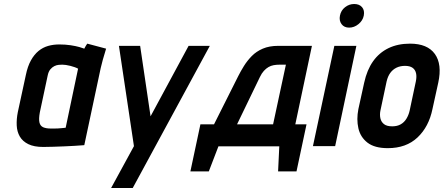

<svg xmlns="http://www.w3.org/2000/svg" viewBox="-20 -730 2216 959"><path d="M510 -487 416 -512Q410 -504 405.5 -495.5Q401 -487 401 -487Q394 -490 376.5 -495Q359 -500 333 -504Q307 -508 276 -508Q246 -508 220 -500.5Q194 -493 172.5 -475.5Q151 -458 134.5 -428.5Q118 -399 109 -355L69 -170Q62 -135 63.5 -103.5Q65 -72 79 -48Q93 -24 121.5 -10Q150 4 196 4Q219 4 246.5 3Q274 2 301.5 1Q329 0 351.5 -1.5Q374 -3 387.5 -4Q401 -5 401 -5L483 -390Q487 -407 493.5 -431.5Q500 -456 510 -487ZM179 -169 218 -352Q222 -372 231 -383Q240 -394 251 -399.5Q262 -405 272.5 -406Q283 -407 291 -407Q299 -407 309.5 -405.5Q320 -404 331.5 -401Q343 -398 353 -394.5Q363 -391 370 -387L308 -92Q298 -91 288.5 -90Q279 -89 270 -88.5Q261 -88 252 -88Q243 -88 234 -88Q210 -88 195.5 -94.5Q181 -101 177 -118.5Q173 -136 179 -169Z M535 209H643L1028 -501H922L732 -149L680 -501H574L649 0Z M1455 -109 1538 -501H1370Q1325 -501 1292.5 -487Q1260 -473 1237.5 -450Q1215 -427 1198.5 -400.5Q1182 -374 1170 -350L1049 -109H981L931 126H1023L1071 1H1375L1369 126H1461L1511 -109ZM1164 -109 1278 -345Q1287 -364 1298 -376Q1309 -388 1321 -395Q1333 -402 1347 -404.5Q1361 -407 1377 -407H1408L1344 -109Z M1543 0H1654L1760 -501H1650ZM1749 -710Q1724 -710 1703.5 -694Q1683 -678 1678 -652Q1673 -627 1686 -609.5Q1699 -592 1724 -592Q1749 -592 1770.5 -609.5Q1792 -627 1797 -652Q1802 -678 1788.5 -694Q1775 -710 1749 -710Z M2140 -185 2169 -317Q2189 -409 2152 -460.5Q2115 -512 2028 -512Q1967 -512 1920.5 -489.5Q1874 -467 1843.5 -424Q1813 -381 1799 -317L1770 -185Q1760 -134 1770 -89.5Q1780 -45 1815.5 -17.5Q1851 10 1917 10Q2009 10 2065.5 -43.5Q2122 -97 2140 -185ZM2057 -323 2026 -177Q2021 -155 2010 -137Q1999 -119 1981.5 -109Q1964 -99 1939 -99Q1912 -99 1898 -110Q1884 -121 1880 -139Q1876 -157 1880 -177L1911 -323Q1917 -349 1929.5 -366Q1942 -383 1960.5 -392Q1979 -401 2003 -401Q2027 -401 2040.5 -391.5Q2054 -382 2058 -364.5Q2062 -347 2057 -323Z"/></svg>

Font: Advent Pro
Style: Italic
Weight: 400
Italic angle: -12°
Designer: VivaRado, Andreas Kalpakidis
Foundry: VivaRado, Andreas Kalpakidis
Version: Version 3.000